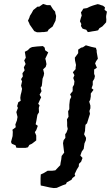

<svg xmlns="http://www.w3.org/2000/svg" viewBox="-20 -742 563 975"><path d="M77 9 63 8 59 -4 40 -12 36 -21 44 -51 45 -73 43 -83 60 -96 58 -110 66 -131 69 -148 63 -173 71 -194 67 -203 73 -223 85 -230 83 -245 85 -260 89 -275 92 -291 87 -307 92 -329 87 -340 96 -354 94 -370 105 -385 101 -400 110 -417 103 -435 111 -449 106 -479 121 -487 132 -498 143 -503 168 -506 198 -508 207 -500 209 -487 225 -476 210 -444 213 -433 216 -416 212 -402 199 -390 204 -370 202 -358 196 -342 194 -320 192 -305 186 -297 191 -279 181 -261 189 -248 181 -231 174 -215 181 -207 177 -194 178 -172 170 -159 165 -130 161 -111 172 -103 164 -81 157 -71 164 -54V-29L142 -12L129 -6L122 6L109 9ZM168 -578 154 -584 147 -594 138 -607 131 -617 128 -625 122 -637 129 -652 132 -662 141 -676 149 -691 159 -699 170 -708H179L192 -717L199 -722L209 -719L218 -716H236L244 -703L250 -694L260 -683L261 -675L265 -661L264 -651L262 -637L255 -623L247 -607L236 -599L227 -592L221 -582L202 -579H193L181 -578ZM279 104 286 97 288 83 291 68 293 50 306 33 304 19 300 -15 303 -30 312 -42 311 -60 318 -70 324 -87 321 -102V-120L320 -136L328 -149L327 -161L326 -177L332 -188V-210L333 -219L335 -236L342 -250L336 -263L349 -279V-300L356 -312L358 -329L352 -346L358 -360L350 -375L364 -391V-399L366 -412L361 -435L360 -449L377 -472V-490L392 -500L401 -502L416 -512L444 -504L467 -499L471 -486V-478L477 -444L468 -431L463 -420L472 -398L458 -389V-367L462 -356L459 -342L451 -329V-311L445 -294L455 -286L441 -267V-252L438 -235L433 -226L439 -206V-192L434 -178L437 -164L431 -145L422 -116L414 -108L412 -84V-78L407 -60L417 -42L416 -30L409 -14L405 14L395 28L388 48L399 60L392 79L381 90L380 103L370 119L359 142L362 151L348 162L343 171L319 184L315 193L298 199L268 212L253 213L233 210L202 203L187 200L186 190V163L187 144L202 137L222 125H245L261 123L262 122ZM426 -579 418 -591 407 -594 399 -597 391 -610 393 -620 386 -634 391 -652 395 -663 391 -679 398 -689 403 -698 422 -701 436 -708 452 -714 462 -717 476 -721 485 -719 493 -716 503 -713 513 -705 511 -692 523 -683 522 -677 519 -661V-653L520 -643L519 -629L512 -621L500 -608L492 -603L485 -599L478 -588L464 -585L450 -583L434 -580Z"/></svg>

Font: Winky Rough
Style: Italic
Weight: 400
Italic angle: -8.97852°
Designer: Simon Atzbach
Foundry: typofactur
Version: Version 1.206